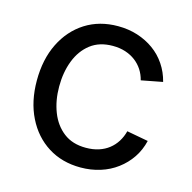

<svg xmlns="http://www.w3.org/2000/svg" viewBox="-87 -631 729 730"><g transform="rotate(15 277.5 -266.0)"><path d="M291 11.7Q217.8 11.7 162.6 -23.2Q107.4 -58.1 76.4 -120.6Q45.4 -183.1 45.4 -265.1Q45.4 -348.6 76.4 -411.4Q107.4 -474.1 162.6 -509.3Q217.8 -544.4 291 -544.4Q332 -544.4 367.9 -533Q403.8 -521.5 432.6 -500.7Q461.4 -480 481.4 -450.2Q501.5 -420.4 510.7 -383.8L426.8 -367.7Q421.4 -389.6 409.7 -407.7Q397.9 -425.8 380.6 -439Q363.3 -452.1 340.8 -459.5Q318.4 -466.8 291 -466.8Q238.3 -466.8 203.4 -439.7Q168.5 -412.6 150.9 -366.9Q133.3 -321.3 133.3 -265.1Q133.3 -210 150.9 -164.8Q168.5 -119.6 203.4 -92.8Q238.3 -65.9 291 -65.9Q318.8 -65.9 341.6 -73.2Q364.3 -80.6 381.3 -94Q398.4 -107.4 410.2 -126.2Q421.9 -145 427.7 -167.5L512.2 -151.9Q503.4 -114.7 483.2 -84.7Q462.9 -54.7 433.8 -33Q404.8 -11.2 368.4 0.2Q332 11.7 291 11.7Z"/></g></svg>

Font: Inter 20pt
Style: Regular
Weight: 400
Version: Version 4.001;git-66647c0bb